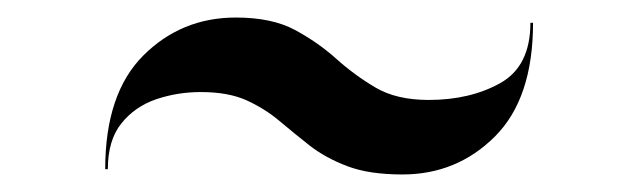

<svg xmlns="http://www.w3.org/2000/svg" viewBox="-20 -536 728 219"><path d="M209 -431Q182.5 -431 158.2 -422.8Q133.9 -414.5 118.4 -395.2Q103 -376 103 -343H100Q100 -429.2 143.4 -472.6Q186.8 -516 249 -516Q290.2 -516 316.5 -501.8Q342.8 -487.6 363.5 -469Q384.2 -450.4 408.2 -436.2Q432.2 -422 469 -422Q516.2 -422 550.6 -441.2Q585 -460.5 585 -510H588Q588 -423.8 544.6 -380.4Q501.2 -337 439 -337Q400.9 -337 376 -346.5Q351.1 -356 333.2 -370Q315.4 -384 298.8 -398Q282.2 -412 261.4 -421.5Q240.5 -431 209 -431Z"/></svg>

Font: Bodoni* 72 Medium
Style: Regular
Weight: 500
Version: Version 1.002; ttfautohint (v0.97) -l 8 -r 50 -G 200 -x 14 -